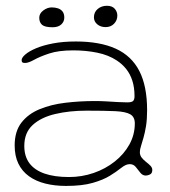

<svg xmlns="http://www.w3.org/2000/svg" viewBox="-20 -594 574 648"><path d="M203 33.5Q164.5 33.5 132.8 25.5Q101 17.5 77.8 0.8Q54.5 -16 42 -41.8Q29.5 -67.5 29.5 -103Q29.5 -150.5 52.2 -180Q75 -209.5 113.8 -225.5Q152.5 -241.5 201 -247.2Q249.5 -253 301 -253Q320 -253 340.2 -251.8Q360.5 -250.5 378.5 -249.5Q396.5 -248.5 409.5 -248.5Q424 -248.5 429 -253Q434 -257.5 434 -269.5Q434 -298.5 426.8 -321.2Q419.5 -344 406 -361Q392.5 -378 374 -390Q346 -408.5 308 -416.2Q270 -424 227 -424Q178 -424 146.2 -413.5Q114.5 -403 95.2 -392.2Q76 -381.5 64.5 -381.5Q58 -381.5 55.5 -383.5Q53 -385.5 53 -391Q53 -399.5 65.5 -410.2Q78 -421 101.5 -431Q125 -441 159 -447.5Q193 -454 235.5 -454Q317 -454 370.5 -429.8Q424 -405.5 450.2 -354.5Q476.5 -303.5 476.5 -222Q476.5 -191.5 472.8 -168.5Q469 -145.5 464.2 -129Q459.5 -112.5 455.8 -100.8Q452 -89 452 -80.5Q452 -70 458.2 -62Q464.5 -54 473 -47.5Q481.5 -41 487.8 -34.5Q494 -28 494 -20.5Q494 -9 486.2 -5.2Q478.5 -1.5 472 -1.5Q461 -1.5 453.5 -11.2Q446 -21 438.2 -30.5Q430.5 -40 418 -40Q411.5 -40 404.8 -37.2Q398 -34.5 386.5 -25.5Q373 -14.5 350.8 -0.8Q328.5 13 293 23.2Q257.5 33.5 203 33.5ZM213 3.5Q256 3.5 296 -10.2Q336 -24 367.2 -48.8Q398.5 -73.5 416.8 -106.5Q435 -139.5 435 -177.5Q435 -199 420 -208Q405 -217 369.5 -218.8Q334 -220.5 271.5 -220.5Q214 -220.5 166.2 -209.2Q118.5 -198 90.2 -172Q62 -146 62 -101.5Q62 -66.5 79.2 -43.2Q96.5 -20 130.2 -8.2Q164 3.5 213 3.5ZM157.5 -502Q131.5 -502 122 -510.2Q112.5 -518.5 112.5 -534Q112.5 -548.5 126.2 -558.8Q140 -569 154.5 -569Q166 -569 175.8 -565.8Q185.5 -562.5 191.2 -555Q197 -547.5 197 -534.5Q197 -521 186.8 -511.5Q176.5 -502 157.5 -502ZM336.5 -502.5Q319.5 -502.5 308.2 -512Q297 -521.5 297 -535.5Q297 -553 309.8 -563.8Q322.5 -574.5 341 -574.5Q358.5 -574.5 367.2 -564.5Q376 -554.5 376 -541.5Q376 -525.5 365 -514Q354 -502.5 336.5 -502.5Z"/></svg>

Font: Gluten Thin
Style: Regular
Weight: 100
Designer: Tyler Finck
Foundry: Etcetera Type Company
Version: Version 1.300